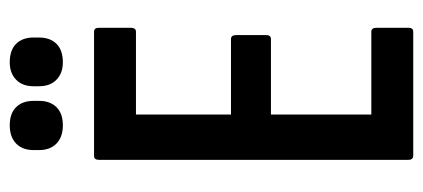

<svg xmlns="http://www.w3.org/2000/svg" viewBox="-257 -611 868 394"><g transform="rotate(-90 177.0 -414.0)"><path d="M55 0Q46 0 46 -10V-645Q46 -655 54 -655H309Q317 -655 317 -645V-580Q317 -569 309 -569H139V-374H294Q302 -374 302 -363V-302Q302 -292 294 -292H139V-86H309Q317 -86 317 -75V-10Q317 0 309 0ZM117 -719Q93 -719 79.5 -732Q66 -745 66 -768V-779Q66 -802 79.5 -815Q93 -828 117 -828Q141 -828 154 -815Q167 -802 167 -779V-768Q167 -745 154 -732Q141 -719 117 -719ZM246 -719Q224 -719 210.5 -732Q197 -745 197 -768V-779Q197 -802 210.5 -815Q224 -828 246 -828Q271 -828 284 -815Q297 -802 297 -779V-768Q297 -745 284 -732Q271 -719 246 -719Z"/></g></svg>

Font: Sofia Sans Extra Condensed SemiBold
Style: Regular
Weight: 600
Designer: Botio Nikoltchev, Ani Petrova
Foundry: lettersoup
Version: Version 4.101